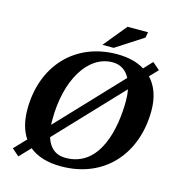

<svg xmlns="http://www.w3.org/2000/svg" viewBox="-122 -938 993 1067"><g transform="rotate(15 374.5 -404.5)"><path d="M322 14C575 14 729 -169 729 -415C729 -492 707 -553 666 -596L711 -643L669 -679L623 -630C581 -656 527 -669 465 -669C222 -669 61 -494 61 -244C61 -178 76 -123 104 -82L39 -14L80 22L140 -41C184 -5 245 14 322 14ZM335 -38C274 -38 239 -74 223 -127L572 -496C576 -476 578 -453 578 -430C578 -276 535 -38 335 -38ZM211 -195C210 -205 210 -215 210 -225C210 -452 310 -619 452 -619C500 -619 532 -594 552 -556ZM436 -698 592 -799 598 -831H480L371 -698Z"/></g></svg>

Font: STIX Two Text
Style: Bold Italic
Weight: 700
Italic angle: -12°
Designer: Ross Mills, John Hudson & Paul Hanslow, Tiro Typeworks Ltd; with prior portions MicroPress Inc. and Coen Hoffman, Elsevi
Foundry: Tiro Typeworks Ltd
Version: Version 2.13 b171